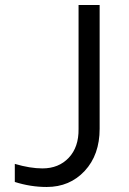

<svg xmlns="http://www.w3.org/2000/svg" viewBox="-20 -725 512 765"><path d="M293 -211V-705H377V-212Q377 -108 317.5 -44Q258 20 166 20Q102 20 39 0V-72Q100 -54 149 -54Q214 -54 254 -96.5Q294 -139 293 -211Z"/></svg>

Font: Metropolitano
Style: Regular
Weight: 400
Designer: Fonts by Alex Slobzheninov & Chris M. Simpson / Changes by Cristiano Sobral
Foundry: Fonts by Alex Slobzheninov & Chris M. Simpson / Changes by Cristiano Sobral
Version: Version 1.00;August 30, 2020;FontCreator 13.0.0.2681 64-bit